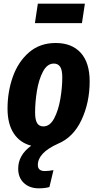

<svg xmlns="http://www.w3.org/2000/svg" viewBox="-20 -782 529 1045"><path d="M442 -762 426 -656H170L186 -762ZM186 116Q186 149 224 149Q243 149 271 144L249 236Q225 243 191 243Q141 243 110 214Q79 185 79 136Q79 62 150 11Q88 -5 54.5 -56.5Q21 -108 21 -191Q21 -283 50 -364.5Q79 -446 138 -497Q197 -548 283 -548Q371 -548 419.5 -494.5Q468 -441 468 -339Q468 -224 423.5 -129Q379 -34 294 1Q186 50 186 116ZM171 -170Q171 -130 182 -112Q193 -94 216 -94Q252 -94 275 -138Q298 -182 308.5 -244Q319 -306 319 -361Q319 -401 307.5 -418.5Q296 -436 273 -436Q237 -436 214 -392.5Q191 -349 181 -287.5Q171 -226 171 -170Z"/></svg>

Font: Fira Sans Extra Condensed
Style: Bold Italic
Weight: 700
Width: 3
Italic angle: -8°
Designer: Carrois Corporate & Edenspiekermann AG
Foundry: Carrois Corporate GbR & Edenspiekermann AG
Version: Version 4.203